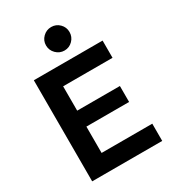

<svg xmlns="http://www.w3.org/2000/svg" viewBox="-221 -1053 1045 1168"><g transform="rotate(-30 301.0 -469.0)"><path d="M567 -121V0H75V-710H558V-589H211V-418H511V-306H211V-121ZM245 -856Q245 -890 269.5 -914Q294 -938 328 -938Q362 -938 386 -914Q410 -890 410 -856Q410 -822 386 -797.5Q362 -773 328 -773Q294 -773 269.5 -797.5Q245 -822 245 -856Z"/></g></svg>

Font: Rising Sun
Style: Bold
Weight: 700
Designer: Matt McInerney, Pablo Impallari, Rodrigo Fuenzalida (Raleway font), Stephen Hutchings (Greek), Cristiano Sobral (main ch
Foundry: The Rising Sun Project Authors
Version: Version 4.327; ttfautohint (v1.8.4.7-5d5b-dirty)